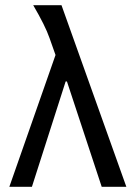

<svg xmlns="http://www.w3.org/2000/svg" viewBox="-20 -720 523 740"><path d="M217 -700H108C139 -647 160 -605 171 -573L194 -508L16 0H103L233 -406H238L372 0H467Z"/></svg>

Font: Gamestation Text
Style: Bold
Weight: 400
Designer: Jonas Hecksher
Foundry: Jonas Hecksher, Playtypeª, e-types AS
Version: Version 1.003